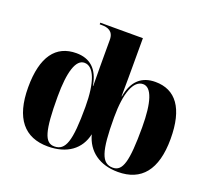

<svg xmlns="http://www.w3.org/2000/svg" viewBox="-129 -926 1211 1101"><g transform="rotate(20 477.0 -375.0)"><path d="M263 10C380 10 456 -46 477 -142C502 -46 579 10 691 10C833 10 911 -81 911 -271C911 -458 842 -549 718 -549C636 -549 582 -504 565 -405H563C564 -484 564 -556 564 -594V-760H304V-750H317C352 -750 389 -740 389 -686V-594C389 -556 389 -484 390 -405H388C372 -504 318 -549 236 -549C111 -549 42 -458 42 -271C42 -81 121 10 263 10ZM298 -3C239 -3 219 -68 219 -278C219 -430 246 -513 298 -513C356 -513 389 -427 389 -277C389 -68 367 -3 298 -3ZM655 -3C587 -3 564 -68 564 -277C564 -427 598 -513 656 -513C708 -513 735 -430 735 -278C735 -68 715 -3 655 -3Z"/></g></svg>

Font: Noto Serif Display ExtraBold
Style: Regular
Weight: 800
Designer: Monotype Design Team
Foundry: Monotype Imaging Inc.
Version: Version 2.009